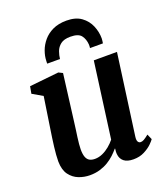

<svg xmlns="http://www.w3.org/2000/svg" viewBox="-148 -918 900 1032"><g transform="rotate(-20 301.5 -402.0)"><path d="M188.4 10Q156.6 10 125.7 -1.8Q94.9 -13.7 74.3 -41.4Q53.8 -69.2 53.1 -117.4Q53.1 -134.9 54.7 -155.9Q56.3 -176.8 59.1 -200Q62 -223.1 65.3 -246.9Q68.7 -270.7 72.2 -293.2L99.8 -475.6L41.7 -509.3L49.1 -549.9L216.7 -567.4L239.8 -556L205.9 -289.2Q203.4 -267.7 200.3 -246.3Q197.2 -224.9 194.5 -205.1Q191.9 -185.2 190.2 -168Q188.5 -150.8 188.5 -137.4Q188.5 -109.4 194.8 -93.2Q201.1 -77 213.4 -70.2Q225.7 -63.4 244 -63.4Q266.3 -63.4 287.8 -73.1Q309.2 -82.7 327.8 -98.2Q346.4 -113.7 360.2 -130.8L418.4 -563.4H551L487.7 -100.9Q485.2 -81.7 490.5 -72.9Q495.7 -64.2 505.6 -64.2Q514.6 -64.2 524.4 -69.6Q534.3 -75 552.7 -89.8L566 -59.2Q561.3 -51.3 544.5 -34.7Q527.6 -18.2 500.5 -4.3Q473.4 9.7 438.3 9.7Q401.9 9.7 383.5 -5.5Q365 -20.7 362.7 -46.6Q362.4 -49.1 362.2 -52.8Q362 -56.4 362.2 -60.7Q362.5 -65 363 -69.5Q363.5 -74 364 -78L362.3 -79Q348.8 -63 332 -47.2Q315.1 -31.4 293.7 -18.5Q272.2 -5.6 246.2 2.2Q220.1 10 188.4 10ZM352.6 -814.5Q404.9 -814.5 436.9 -791.3Q469 -768 483.9 -732.5Q498.8 -697 498.8 -659.8Q498.4 -653.4 497.6 -645.7Q496.7 -637.9 495.7 -632.3H421.8Q422.5 -637.3 422.8 -642.1Q423.2 -646.9 422.9 -652.3Q420.7 -683.8 404.6 -704.8Q388.5 -725.9 342.8 -725.9Q306.2 -725.9 286.8 -710.7Q267.4 -695.5 259.7 -673.6Q252 -651.8 250.1 -632.3H177.2Q177.2 -636.6 177.1 -640.6Q177 -644.6 177.5 -648.7Q178.2 -675.3 188.6 -704.1Q199 -733 220.2 -758.2Q241.3 -783.3 274 -798.9Q306.7 -814.5 352.6 -814.5Z"/></g></svg>

Font: Merriweather 7pt Light
Style: Italic
Weight: 300
Italic angle: -7.8°
Designer: Eben Sorkin
Foundry: Eben Sorkin
Version: Version 2.200;gftools[0.9.31]